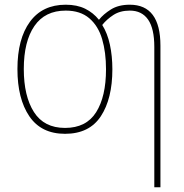

<svg xmlns="http://www.w3.org/2000/svg" viewBox="-20 -558 780 815"><path d="M457 -264Q457 -139 408 -64.5Q359 10 256 10Q155 10 104.5 -64.5Q54 -139 54 -265Q54 -393 107 -465.5Q160 -538 259 -538Q307 -538 341.5 -521Q376 -504 400 -474Q419 -498 451 -518Q483 -538 531 -538Q661 -538 661 -364V237H635V-359Q635 -437 608.5 -475Q582 -513 531 -513Q490 -513 461.5 -494.5Q433 -476 414 -452Q436 -417 446.5 -368.5Q457 -320 457 -264ZM81 -265Q81 -150 124 -82.5Q167 -15 256 -15Q346 -15 388 -81.5Q430 -148 430 -264Q430 -336 413.5 -392Q397 -448 359 -480.5Q321 -513 259 -513Q171 -513 126 -447.5Q81 -382 81 -265Z"/></svg>

Font: Noto Sans SemiCondensed Thin
Style: Regular
Weight: 100
Width: 4
Designer: Monotype Design Team
Foundry: Monotype Imaging Inc.
Version: Version 2.013; ttfautohint (v1.8.4.7-5d5b)